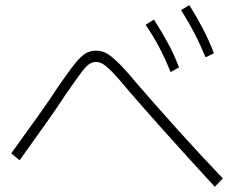

<svg xmlns="http://www.w3.org/2000/svg" viewBox="-20 -841 920 740"><path d="M637.8 -563.3Q617.8 -612.2 595 -656.1Q572.2 -700 541.1 -745.6L573.3 -765.6Q603.3 -718.9 627.2 -675Q651.1 -631.1 670 -581.1ZM772.2 -620Q752.2 -668.9 729.4 -712.8Q706.7 -756.7 677.8 -802.2L710 -821.1Q738.9 -774.4 762.2 -730Q785.6 -685.6 804.4 -635.6ZM807.8 -121.1Q746.7 -187.8 690.6 -249.4Q634.4 -311.1 581.7 -370.6Q528.9 -430 473.3 -494.4Q435.6 -540 413.3 -562.8Q391.1 -585.6 377.2 -593.9Q363.3 -602.2 350 -602.2Q335.6 -602.2 322.8 -593.3Q310 -584.4 290 -557.2Q270 -530 232.2 -475.6Q200 -425.6 156.7 -365Q113.3 -304.4 55.6 -223.3L23.3 -250Q82.2 -331.1 126.1 -392.8Q170 -454.4 203.3 -505.6Q233.3 -548.9 253.9 -576.7Q274.4 -604.4 290 -619.4Q305.6 -634.4 319.4 -640Q333.3 -645.6 350 -645.6Q365.6 -645.6 379.4 -640.6Q393.3 -635.6 409.4 -622.8Q425.6 -610 447.8 -587.2Q470 -564.4 501.1 -526.7Q585.6 -428.9 666.7 -338.9Q747.8 -248.9 838.9 -153.3Z"/></svg>

Font: Paperlogy 2 ExtraLight
Style: Regular
Weight: 250
Designer: redesigned by Lee Juim, glyphs from Gmarket Sans & Montserrat
Foundry: PT&
Version: Version 1.001